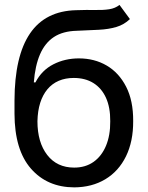

<svg xmlns="http://www.w3.org/2000/svg" viewBox="-20 -770 616 801"><path d="M478.5 -749.5 522 -690.4Q497.6 -667 465.6 -657.5Q433.6 -647.9 392.6 -645.8Q351.6 -643.6 300.3 -641.6Q242.2 -640.1 204.8 -615.5Q167.5 -590.8 147 -543.5Q126.5 -496.1 121.1 -426.3H127.9Q154.3 -477.1 202.6 -501.7Q251 -526.4 309.1 -526.4Q374 -526.4 425 -496.6Q476.1 -466.8 506.1 -408.4Q536.1 -350.1 535.6 -265.1Q536.1 -180.2 505.6 -117.9Q475.1 -55.7 419.4 -22.2Q363.8 11.2 289.6 11.7Q176.8 11.2 108.9 -66.7Q41 -144.5 40.5 -295.4V-351.1Q41 -536.1 105.2 -630.4Q169.4 -724.6 298.3 -727.5Q341.8 -729 376 -728.3Q410.2 -727.5 435.5 -731.4Q460.9 -735.4 478.5 -749.5ZM289.6 -70.8Q336.4 -70.8 370.1 -94.5Q403.8 -118.2 422.1 -161.6Q440.4 -205.1 439.9 -264.2Q440.4 -321.8 422.1 -362.1Q403.8 -402.3 369.6 -423.6Q335.4 -444.8 287.6 -444.8Q252.9 -444.8 225.1 -432.9Q197.3 -420.9 177.7 -397.5Q158.2 -374 147.7 -340.8Q137.2 -307.6 136.2 -264.2Q136.2 -176.3 177 -123.5Q217.8 -70.8 289.6 -70.8Z"/></svg>

Font: Inter Cardless Tabular
Style: Regular
Weight: 400
Designer: Rasmus Andersson
Foundry: rsms
Version: Version 4.000;git-4fc901f